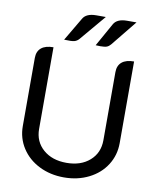

<svg xmlns="http://www.w3.org/2000/svg" viewBox="-99 -1006 888 1091"><g transform="rotate(10 344.5 -460.5)"><path d="M65 -238V-631Q65 -669 89 -689Q113 -709 159 -709V-238Q159 -165 210.5 -120Q262 -75 345 -75Q428 -75 479 -120Q530 -165 530 -238V-631Q530 -669 554 -689Q578 -709 624 -709V-238Q624 -168 588 -111.5Q552 -55 488 -23Q424 9 345 9Q266 9 202 -23Q138 -55 101.5 -111.5Q65 -168 65 -238ZM290 -896Q309 -930 367 -930H422L297 -782Q285 -768 269 -764Q253 -760 211 -762ZM468 -896Q487 -930 545 -930H599L479 -782Q469 -770 457 -765.5Q445 -761 420 -761L393 -762Z"/></g></svg>

Font: K2D
Style: Regular
Weight: 400
Version: Version 1.000; ttfautohint (v1.6)